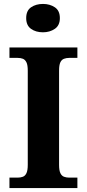

<svg xmlns="http://www.w3.org/2000/svg" viewBox="-20 -955 441 975"><path d="M28 0V-53H70Q84.6 -53 96.3 -57.5Q108 -62 114.5 -76Q121 -90 121 -118V-596Q121 -624.9 114.3 -638.4Q107.6 -652 96.3 -656.5Q85 -661 70 -661H28V-714H373V-661H331Q317.1 -661 305 -656.5Q293 -652 286.5 -638.5Q280 -624.9 280 -596V-118Q280 -90 286.5 -76Q293 -62 305 -57.5Q317.1 -53 331 -53H373V0ZM198.1 -791Q162 -791 137.5 -808.5Q113 -826 113 -863Q113 -901 137.7 -918Q162.5 -935 198.5 -935Q233 -935 258.5 -918Q284 -901 284 -863Q284 -826 258.4 -808.5Q232.8 -791 198.1 -791Z"/></svg>

Font: Noto Serif Tamil
Style: Regular
Weight: 400
Designer: Indian Type Foundry, Tom Grace, and the Monotype Design Team
Foundry: Monotype Imaging Inc.
Version: Version 2.003